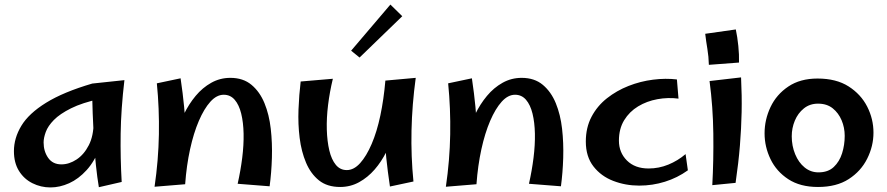

<svg xmlns="http://www.w3.org/2000/svg" viewBox="-20 -807 3886 841"><path d="M201 14Q159 14 122 -4.5Q85 -23 63 -58.5Q41 -94 41 -145Q41 -202 73.5 -256Q106 -310 182 -357Q258 -404 384 -441L418 -374Q340 -357 291 -332.5Q242 -308 216 -281.5Q190 -255 180.5 -229Q171 -203 171 -183Q171 -144 191 -115.5Q211 -87 249 -87Q283 -87 315.5 -108.5Q348 -130 369 -171Q390 -212 390 -271L448 -314Q442 -225 418.5 -163Q395 -101 359.5 -62Q324 -23 283 -4.5Q242 14 201 14ZM413 13Q406 -28 400 -84.5Q394 -141 391 -200Q388 -259 386 -311Q384 -363 383.5 -398.5Q383 -434 384 -441L525 -456Q510 -329 508.5 -221.5Q507 -114 513 -10Z M1161 9 1021 -2Q1034 -60 1041 -116Q1048 -172 1047 -221.5Q1046 -271 1036.5 -309.5Q1027 -348 1008 -370Q989 -392 960 -392Q929 -392 901.5 -361.5Q874 -331 851 -277.5Q828 -224 812.5 -153Q797 -82 791 0L737 -129Q739 -170 751.5 -216Q764 -262 785.5 -306.5Q807 -351 837 -387Q867 -423 905.5 -444.5Q944 -466 989 -466Q1045 -466 1081.5 -435.5Q1118 -405 1138.5 -355Q1159 -305 1166 -243Q1173 -181 1171 -115.5Q1169 -50 1161 9ZM791 0 657 11Q674 -105 676 -218.5Q678 -332 667 -442L771 -464Q781 -397 786.5 -339Q792 -281 794 -227.5Q796 -174 795 -118.5Q794 -63 791 0Z M1470 12Q1413 12 1377 -17Q1341 -46 1320.5 -94.5Q1300 -143 1292.5 -203Q1285 -263 1287.5 -327.5Q1290 -392 1297 -450L1438 -462Q1424 -404 1417 -347Q1410 -290 1411.5 -239Q1413 -188 1422.5 -148Q1432 -108 1451 -85Q1470 -62 1499 -62Q1530 -62 1557.5 -92.5Q1585 -123 1608 -176.5Q1631 -230 1646 -301Q1661 -372 1668 -454L1722 -317Q1720 -277 1707 -231.5Q1694 -186 1672.5 -142.5Q1651 -99 1621 -64.5Q1591 -30 1553 -9Q1515 12 1470 12ZM1688 10Q1678 -57 1672 -115Q1666 -173 1664 -226.5Q1662 -280 1663 -336Q1664 -392 1668 -454L1801 -466Q1785 -349 1782.5 -235.5Q1780 -122 1791 -12ZM1555 -555 1518 -585 1690 -787 1742 -736Z M2437 9 2297 -2Q2310 -60 2317 -116Q2324 -172 2323 -221.5Q2322 -271 2312.5 -309.5Q2303 -348 2284 -370Q2265 -392 2236 -392Q2205 -392 2177.5 -361.5Q2150 -331 2127 -277.5Q2104 -224 2088.5 -153Q2073 -82 2067 0L2013 -129Q2015 -170 2027.5 -216Q2040 -262 2061.5 -306.5Q2083 -351 2113 -387Q2143 -423 2181.5 -444.5Q2220 -466 2265 -466Q2321 -466 2357.5 -435.5Q2394 -405 2414.5 -355Q2435 -305 2442 -243Q2449 -181 2447 -115.5Q2445 -50 2437 9ZM2067 0 1933 11Q1950 -105 1952 -218.5Q1954 -332 1943 -442L2047 -464Q2057 -397 2062.5 -339Q2068 -281 2070 -227.5Q2072 -174 2071 -118.5Q2070 -63 2067 0Z M2780 6Q2720 6 2666.5 -14.5Q2613 -35 2579.5 -78Q2546 -121 2546 -187Q2546 -248 2571 -295.5Q2596 -343 2638.5 -376.5Q2681 -410 2733 -430.5Q2785 -451 2840.5 -458Q2896 -465 2945 -459L2952 -375Q2906 -381 2859.5 -372.5Q2813 -364 2775 -341Q2737 -318 2714 -280.5Q2691 -243 2691 -191Q2691 -139 2726 -104Q2761 -69 2821 -69Q2866 -69 2907.5 -86Q2949 -103 2983 -132L2993 -61Q2947 -28 2892.5 -11Q2838 6 2780 6Z M3085 -523Q3084 -560 3078.5 -592.5Q3073 -625 3069 -659L3203 -678Q3210 -645 3214 -606Q3218 -567 3217 -533ZM3202 -6 3100 4Q3106 -105 3104.5 -222Q3103 -339 3088 -452L3226 -468Q3230 -388 3228.5 -316Q3227 -244 3221 -169.5Q3215 -95 3202 -6Z M3563 12Q3485 12 3433 -22Q3381 -56 3355 -110Q3329 -164 3329 -223Q3329 -283 3355 -338Q3381 -393 3433 -428Q3485 -463 3561 -463Q3643 -463 3697 -428.5Q3751 -394 3778.5 -340Q3806 -286 3806 -226Q3806 -167 3778.5 -112Q3751 -57 3697.5 -22.5Q3644 12 3563 12ZM3565 -52Q3607 -52 3632 -75.5Q3657 -99 3668.5 -135.5Q3680 -172 3680 -212Q3680 -248 3666.5 -280Q3653 -312 3627.5 -332.5Q3602 -353 3563 -353Q3527 -353 3501 -332Q3475 -311 3461.5 -278.5Q3448 -246 3448 -210Q3448 -168 3463 -131.5Q3478 -95 3504.5 -73.5Q3531 -52 3565 -52Z"/></svg>

Font: Marhey Light
Style: Regular
Weight: 400
Version: Version 1.000